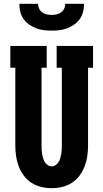

<svg xmlns="http://www.w3.org/2000/svg" viewBox="-20 -975 540 1003"><path d="M250 8Q222 8 195 1.5Q168 -5 144.5 -20Q121 -35 104.5 -57.5Q88 -80 78 -106Q68 -132 64 -159.5Q60 -187 60 -215V-621H34V-735H224V-621H197V-215Q197 -204 197.5 -193Q198 -182 200 -171Q202 -160 205 -149Q208 -138 214 -128.5Q220 -119 229.5 -112.5Q239 -106 250 -106Q261 -106 270.5 -112.5Q280 -119 286 -128.5Q292 -138 295 -149Q298 -160 300 -171Q302 -182 302.5 -193Q303 -204 303 -215V-621H276V-735H466V-621H440V-215Q440 -187 436 -159.5Q432 -132 422 -106Q412 -80 395.5 -57.5Q379 -35 355.5 -20Q332 -5 305 1.5Q278 8 250 8ZM250 -815Q229 -815 208.5 -817.5Q188 -820 168.5 -827.5Q149 -835 132 -847Q115 -859 103 -876Q91 -893 86 -913.5Q81 -934 81 -955H179Q179 -942 184.5 -930Q190 -918 200.5 -910.5Q211 -903 224 -900Q237 -897 250 -897Q263 -897 276 -900Q289 -903 299.5 -910.5Q310 -918 315.5 -930Q321 -942 321 -955H419Q419 -934 414 -913.5Q409 -893 397 -876Q385 -859 368 -847Q351 -835 331.5 -827.5Q312 -820 291.5 -817.5Q271 -815 250 -815Z"/></svg>

Font: Iosevka Slab Heavy
Style: Regular
Weight: 900
Monospace: yes
Designer: Belleve Invis
Foundry: Belleve Invis
Version: Version 11.1.0; ttfautohint (v1.8.3)